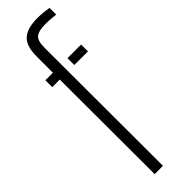

<svg xmlns="http://www.w3.org/2000/svg" viewBox="-278 -805 802 802"><g transform="rotate(-45 123.0 -404.0)"><path d="M20 -559.5V-600H64.5V-697.5Q64.5 -756 91.5 -781.8Q118.5 -807.5 181 -807.5Q194.5 -807.5 213.2 -805.8Q232 -804 246 -801.5V-762Q234.5 -763.5 218.2 -764.8Q202 -766 182.5 -766Q147 -766 130.2 -753.2Q113.5 -740.5 113.5 -700L114.5 0H65.5L64.5 -559.5ZM150.5 -559.5V-600H231V-559.5Z"/></g></svg>

Font: Big Shoulders Stencil Text Thin ExtraLight
Style: Regular
Weight: 250
Version: Version 2.001